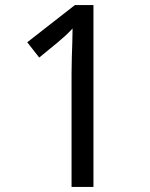

<svg xmlns="http://www.w3.org/2000/svg" viewBox="-20 -734 591 754"><path d="M261 0V-446Q261 -474 262 -506.5Q263 -539 264 -569.5Q265 -600 265 -622Q249 -605 237.5 -594.5Q226 -584 206 -567L134 -508L87 -568L274 -714H347V0Z"/></svg>

Font: ltamil85
Style: Book
Weight: 400
Designer: Jelle Bosma - Monotype Design Team
Foundry: Monotype Imaging Inc.
Version: Version 2.003